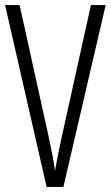

<svg xmlns="http://www.w3.org/2000/svg" viewBox="-20 -734 435 754"><path d="M395 -714H337L220 -185C211 -144 203 -104 196 -63C191 -104 182 -144 174 -184L57 -714H0L163 0H229Z"/></svg>

Font: Noto Sans Display Condensed Light
Style: Regular
Weight: 300
Width: 3
Designer: Monotype Design Team
Foundry: Monotype Imaging Inc.
Version: Version 1.900